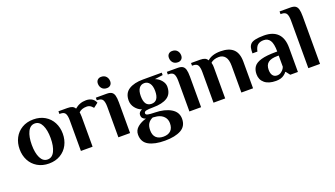

<svg xmlns="http://www.w3.org/2000/svg" viewBox="-72 -1234 3499 2007"><g transform="rotate(-20 1678.0 -230.0)"><path d="M36 -235Q36 -304 65 -359.5Q94 -415 148.5 -447.5Q203 -480 276 -480Q349 -480 403.5 -447.5Q458 -415 487 -359.5Q516 -304 516 -235Q516 -166 487 -110.5Q458 -55 403.5 -22.5Q349 10 276 10Q203 10 148.5 -22.5Q94 -55 65 -110.5Q36 -166 36 -235ZM381 -235Q381 -325 354 -380Q327 -435 276 -435Q225 -435 198 -380Q171 -325 171 -235Q171 -145 198 -90Q225 -35 276 -35Q327 -35 354 -90Q381 -145 381 -235Z M967 -415 916 -376Q909 -385 898 -395Q876 -415 847 -415Q789 -415 758 -384L760 -369Q762 -351 762 -336V0H632V-340Q632 -391 618.5 -415.5Q605 -440 563 -440H553V-470H652Q686 -470 705.5 -461.5Q725 -453 736 -433Q790 -480 862 -480Q905 -480 933 -460Q951 -447 959 -431.5Q967 -416 967 -415Z M1039 -600Q1039 -626 1054.5 -641Q1070 -656 1094 -656Q1130 -656 1149.5 -634Q1169 -612 1169 -580Q1169 -554 1153.5 -539Q1138 -524 1114 -524Q1078 -524 1058.5 -546Q1039 -568 1039 -600ZM1049 -340Q1049 -391 1035 -415.5Q1021 -440 979 -440H969V-470H1089Q1125 -470 1144 -458Q1163 -446 1171 -418.5Q1179 -391 1179 -340V0H1049Z M1251 45Q1251 -5 1291 -38Q1331 -71 1386 -85Q1341 -99 1341 -140Q1341 -174 1381 -190Q1338 -205 1309.5 -242Q1281 -279 1281 -324Q1281 -406 1339.5 -443Q1398 -480 1496 -480H1706V-453L1616 -441Q1658 -425 1684.5 -392Q1711 -359 1711 -324Q1711 -242 1655.5 -206Q1600 -170 1496 -170Q1444 -170 1420 -164.5Q1396 -159 1396 -140Q1396 -124 1420 -119Q1444 -114 1496 -113Q1604 -111 1672.5 -70.5Q1741 -30 1741 45Q1741 127 1675.5 163.5Q1610 200 1496 200Q1382 200 1316.5 163.5Q1251 127 1251 45ZM1576 -324Q1576 -380 1554 -410Q1532 -440 1496 -440Q1459 -440 1437.5 -411Q1416 -382 1416 -324Q1416 -210 1496 -210Q1576 -210 1576 -324ZM1606 45Q1606 1 1578.5 -28.5Q1551 -58 1504 -67L1457 -72Q1422 -57 1404 -29Q1386 -1 1386 45Q1386 100 1415 127.5Q1444 155 1496 155Q1548 155 1577 127.5Q1606 100 1606 45Z M1829 -600Q1829 -626 1844.5 -641Q1860 -656 1884 -656Q1920 -656 1939.5 -634Q1959 -612 1959 -580Q1959 -554 1943.5 -539Q1928 -524 1904 -524Q1868 -524 1848.5 -546Q1829 -568 1829 -600ZM1839 -340Q1839 -391 1825 -415.5Q1811 -440 1769 -440H1759V-470H1879Q1915 -470 1934 -458Q1953 -446 1961 -418.5Q1969 -391 1969 -340V0H1839Z M2107 -340Q2107 -391 2093.5 -415.5Q2080 -440 2038 -440H2028V-470H2127Q2161 -470 2180.5 -461.5Q2200 -453 2211 -433Q2262 -480 2357 -480Q2452 -480 2499.5 -435.5Q2547 -391 2547 -296V0H2417V-297Q2417 -366 2391.5 -398Q2366 -430 2322 -430Q2291 -430 2267.5 -421.5Q2244 -413 2230 -399L2233 -385Q2237 -373 2237 -346V0H2107Z M2631 -125Q2631 -175 2654.5 -208Q2678 -241 2737 -258Q2796 -275 2901 -275H2916Q2916 -362 2892 -398.5Q2868 -435 2821 -435Q2782 -435 2757 -416Q2732 -397 2721 -345H2666Q2666 -379 2670.5 -403Q2675 -427 2691 -445Q2722 -480 2841 -480Q2941 -480 2993.5 -427.5Q3046 -375 3046 -270V0H2961L2926 -45H2921Q2912 -31 2893 -17Q2859 10 2801 10Q2720 10 2675.5 -26.5Q2631 -63 2631 -125ZM2896 -72Q2909 -86 2916 -105V-230H2901Q2830 -230 2798 -204.5Q2766 -179 2766 -125Q2766 -84 2783 -62Q2800 -40 2831 -40Q2852 -40 2867 -48.5Q2882 -57 2896 -72Z M3162 -530Q3162 -581 3148 -605.5Q3134 -630 3092 -630H3082V-660H3202Q3238 -660 3257 -648Q3276 -636 3284 -608.5Q3292 -581 3292 -530V0H3162Z"/></g></svg>

Font: Philosopher
Style: Bold
Weight: 700
Designer: Jovanny Lemonad
Foundry: Jovanny Lemonad
Version: Version 2.000